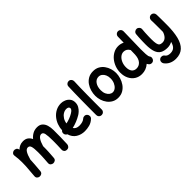

<svg xmlns="http://www.w3.org/2000/svg" viewBox="118 -1822 3190 3190"><g transform="rotate(-45 1712.5 -227.0)"><path d="M47.4 -10.3Q59.6 -139.6 64 -222.2Q63.5 -226.6 64.5 -231.4Q66.4 -277.8 66.4 -315.9Q66.4 -362.3 63.5 -401.1Q60.5 -439.9 54.2 -479Q49.3 -508.8 64.5 -526.9Q79.6 -544.9 101.6 -550.3Q127 -556.2 151.9 -543.9Q176.8 -531.7 182.1 -499Q182.6 -496.6 182.6 -494.6Q210 -522 244.6 -537.8Q279.3 -553.7 322.3 -553.7Q378.4 -553.7 413.3 -528.1Q448.2 -502.4 467.8 -460Q502.9 -502.9 548.6 -528.1Q594.2 -553.2 651.9 -553.2Q712.4 -553.2 747.8 -522Q783.2 -490.7 798.6 -438.5Q814 -386.2 814 -323.7Q814 -245.6 813.2 -163.6Q812.5 -81.5 808.1 0.5Q806.6 24.4 789.6 44.2Q772.5 64 741.7 64Q710 64 693.1 44.9Q676.3 25.9 677.7 0.5Q680.7 -57.6 681.9 -108.2Q683.1 -158.7 683.1 -205.6Q683.1 -321.3 671.6 -372.6Q660.2 -423.8 621.1 -423.8Q549.8 -423.8 502 -258.8Q502 -252.9 502 -246.1Q502 -212.9 501.5 -186.3Q501 -159.7 499.5 -133.1Q498 -106.4 495.8 -73.7Q493.7 -41 490.2 4.4Q488.3 35.2 466.6 49.6Q444.8 64 420.4 62.5Q396.5 60.5 377.4 43.9Q358.4 27.3 360.8 -4.4Q365.2 -63 367.7 -101.1Q370.1 -139.2 371.1 -171.9Q372.1 -204.6 372.1 -246.1Q372.1 -336.4 359.6 -380.4Q347.2 -424.3 307.1 -424.3Q270 -424.3 242.9 -378.2Q215.8 -332 194.8 -251.5Q192.9 -200.2 188.2 -138.2Q183.6 -76.2 176.3 2Q173.3 33.2 150.9 47.1Q128.4 61 104 58.6Q80.1 56.2 62.3 38.6Q44.4 21 47.4 -10.3Z M1384.8 -16.1Q1336.4 28.3 1280 42.7Q1223.6 57.1 1169.9 57.1Q1086.4 57.1 1019.3 15.4Q952.1 -26.4 926.3 -113.8Q910.2 -121.1 899.7 -135.5Q889.2 -149.9 888.2 -168.5Q885.7 -202.6 912.6 -223.6Q914.1 -284.2 935.8 -342.8Q957.5 -401.4 997.1 -449Q1036.6 -496.6 1091.8 -525.1Q1147 -553.7 1215.3 -553.7Q1255.4 -553.7 1297.1 -536.1Q1338.9 -518.6 1367.2 -482.9Q1395.5 -447.3 1395.5 -393.1Q1395.5 -345.2 1374.3 -308.3Q1353 -271.5 1325.7 -246.8Q1298.3 -222.2 1280.3 -211.4Q1229 -180.7 1175 -158.7Q1121.1 -136.7 1064 -124Q1095.2 -72.3 1169.9 -72.3Q1253.4 -72.3 1297.9 -112.3Q1317.9 -129.9 1344.7 -128.7Q1371.6 -127.4 1389.6 -107.4Q1407.2 -87.9 1406 -60.8Q1404.8 -33.7 1384.8 -16.1ZM1211.9 -424.3Q1170.9 -424.3 1135 -401.6Q1099.1 -378.9 1074.5 -339.6Q1049.8 -300.3 1043.9 -251Q1136.7 -270.5 1209 -314Q1241.2 -333 1255.4 -349.9Q1269.5 -366.7 1269.5 -382.3Q1269.5 -401.9 1253.7 -413.1Q1237.8 -424.3 1211.9 -424.3Z M1568.4 -724.1Q1595.2 -723.1 1613.3 -703.1Q1631.3 -683.1 1630.4 -656.2Q1627.4 -594.7 1625.7 -512Q1624 -429.2 1623 -338.4Q1622.1 -247.6 1621.8 -159.7Q1621.6 -71.8 1621.6 0Q1621.6 26.9 1602.3 45.7Q1583 64.5 1556.2 64.5Q1529.3 64.5 1510.5 45.7Q1491.7 26.9 1491.7 0Q1491.7 -72.3 1491.9 -160.2Q1492.2 -248 1493.4 -339.4Q1494.6 -430.7 1496.3 -514.4Q1498 -598.1 1501 -662.1Q1502 -689 1521.7 -707Q1541.5 -725.1 1568.4 -724.1Z M1969.2 -553.7Q2033.2 -553.7 2080.3 -527.3Q2127.4 -501 2158.7 -457.8Q2189.9 -414.6 2205.3 -363.3Q2220.7 -312 2220.7 -262.7Q2220.7 -208.5 2204.1 -152.3Q2187.5 -96.2 2154.3 -48.8Q2121.1 -1.5 2071.5 27.8Q2022 57.1 1956.1 57.1Q1895.5 57.1 1848.9 31.5Q1802.2 5.9 1770.3 -36.9Q1738.3 -79.6 1721.9 -131.8Q1705.6 -184.1 1705.6 -237.3Q1705.6 -291 1721.2 -346.7Q1736.8 -402.3 1769 -449.2Q1801.3 -496.1 1851.1 -524.9Q1900.9 -553.7 1969.2 -553.7ZM1969.2 -424.3Q1910.2 -424.3 1873 -372.3Q1835.9 -320.3 1835.9 -237.3Q1835.9 -187 1853 -149.9Q1870.1 -112.8 1897.5 -92.5Q1924.8 -72.3 1956.1 -72.3Q1990.7 -72.3 2021.7 -97.4Q2052.7 -122.6 2072 -165.8Q2091.3 -209 2091.3 -262.7Q2091.3 -309.6 2075.2 -345.9Q2059.1 -382.3 2031.5 -403.3Q2003.9 -424.3 1969.2 -424.3Z M2558.6 -553.2Q2614.7 -553.2 2664.6 -527.8L2667.5 -666Q2668 -692.9 2687.3 -711.4Q2706.5 -730 2733.4 -729.5Q2760.3 -729 2778.8 -709.5Q2797.4 -689.9 2796.9 -663.1L2787.6 -249Q2787.6 -174.3 2790 -136.5Q2792.5 -98.6 2796.6 -84Q2800.8 -69.3 2805.2 -63.5Q2822.3 -43 2819.3 -15.9Q2816.4 11.2 2796.4 28.3Q2775.9 45.4 2748.8 42.7Q2721.7 40 2704.6 19Q2693.8 5.9 2686 -8.8Q2611.3 57.1 2512.2 57.1Q2440.9 57.1 2386.7 22.2Q2332.5 -12.7 2302 -74Q2271.5 -135.3 2271.5 -214.4Q2271.5 -281.7 2293.9 -342.5Q2316.4 -403.3 2355.7 -450.9Q2395 -498.5 2447.3 -525.9Q2499.5 -553.2 2558.6 -553.2ZM2401.9 -211.9Q2401.9 -146 2430.9 -109.1Q2460 -72.3 2514.2 -72.3Q2572.8 -72.3 2612.5 -117.2Q2652.3 -162.1 2657.7 -249Q2657.7 -252 2658.2 -254.9L2660.6 -357.4Q2658.2 -360.8 2656.2 -364.7Q2641.1 -392.1 2615 -408Q2588.9 -423.8 2556.6 -423.8Q2513.2 -423.8 2478 -394.5Q2442.9 -365.2 2422.4 -317.1Q2401.9 -269 2401.9 -211.9Z M2981.9 -539.1Q3008.3 -536.1 3025.4 -514.6Q3042.5 -493.2 3040 -466.8Q3036.6 -435.5 3034.4 -395.5Q3032.2 -355.5 3031 -316.2Q3029.8 -276.9 3029.8 -248.5Q3029.8 -178.2 3037.6 -139.9Q3045.4 -101.6 3065.4 -86.9Q3085.4 -72.3 3121.6 -72.3Q3169.9 -72.3 3202.6 -105.2Q3235.4 -138.2 3252.4 -192.4Q3252.9 -226.1 3252.9 -266.6Q3252.9 -333.5 3252.2 -385.5Q3251.5 -437.5 3250 -467.8Q3249 -494.6 3267.1 -514.6Q3285.2 -534.7 3312 -535.6Q3338.9 -536.6 3358.6 -518.3Q3378.4 -500 3379.9 -473.1Q3380.9 -452.6 3381.3 -423.1Q3381.8 -393.6 3382.1 -347.4Q3382.3 -301.3 3382.3 -231.4Q3382.3 -70.3 3354.2 43.5Q3326.2 157.2 3262.2 217Q3198.2 276.9 3090.3 276.9Q3025.4 276.9 2973.1 251.5Q2920.9 226.1 2889.2 180.2Q2874.5 158.2 2879.4 131.3Q2884.3 104.5 2906.2 89.8Q2928.2 75.2 2955.1 80.1Q2981.9 85 2996.6 106.9Q3023.9 146.5 3090.3 146.5Q3148.4 146.5 3181.6 115.5Q3214.8 84.5 3231 20Q3207 33.7 3179.4 41Q3151.9 48.3 3121.6 48.3Q3045.4 48.3 2996.3 20.5Q2947.3 -7.3 2923.8 -72.3Q2900.4 -137.2 2900.4 -248.5Q2900.4 -282.7 2901.6 -325.4Q2902.8 -368.2 2905 -409.7Q2907.2 -451.2 2910.6 -481.4Q2913.1 -507.8 2934.3 -524.7Q2955.6 -541.5 2981.9 -539.1Z"/></g></svg>

Font: Mikhak Bold
Style: Regular
Weight: 700
Designer: Amin Abedi
Version: Version 3.3